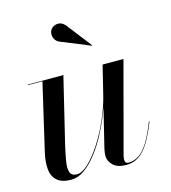

<svg xmlns="http://www.w3.org/2000/svg" viewBox="-106 -779 781 875"><g transform="rotate(-15 284.5 -341.5)"><path d="M124 10Q77.5 10 55.8 -10.5Q34 -31 31.2 -65.2Q28.5 -99.5 38 -141L111.5 -457.5H43V-460H211L136 -149.5Q127 -110 121.5 -77.8Q116 -45.5 122.5 -26.2Q129 -7 155.5 -7Q178.5 -7 208 -34.5Q237.5 -62 267.8 -108Q298 -154 323.5 -211Q349 -268 363.5 -327H366Q357 -288.5 339.2 -243.2Q321.5 -198 298 -153.2Q274.5 -108.5 246 -71.5Q217.5 -34.5 186.5 -12.2Q155.5 10 124 10ZM383 10Q341.5 10 321 -10Q300.5 -30 300.5 -55Q300.5 -61.5 301.8 -71Q303 -80.5 305 -88.5L396 -460H494.5L380.5 -32.5Q379.5 -28 379 -23.5Q378.5 -19 378.5 -15Q378.5 2.5 395.5 2.5Q421 2.5 444 -12.5Q467 -27.5 488.8 -62.2Q510.5 -97 533 -155.5L535.5 -154.5Q513.5 -98 491 -61.5Q468.5 -25 442.5 -7.5Q416.5 10 383 10ZM371.5 -555.5 234 -611.5Q221.5 -616.5 214.2 -627Q207 -637.5 206.5 -650.5Q206 -663.5 212 -673.5Q216.5 -680.5 224.5 -685.8Q232.5 -691 242.5 -692.2Q252.5 -693.5 262.5 -689.5Q272.5 -685.5 281.5 -675L373 -557Z"/></g></svg>

Font: Bodoni Moda 72pt Medium
Style: Italic
Weight: 500
Italic angle: -13°
Designer: Owen Earl
Foundry: indestructible type
Version: Version 2.004